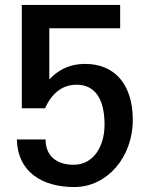

<svg xmlns="http://www.w3.org/2000/svg" viewBox="-20 -742 603 775"><path d="M324 -484C255 -484 210 -455 179 -421V-628H465V-722H68V-305H162C189 -366 232 -400 289 -400C364 -400 402 -342 402 -239C402 -153 359 -77 277 -77C209 -77 164 -112 164 -179H48C51 -49 149 13 280 13C412 13 516 -107 516 -258C516 -400 444 -484 324 -484Z"/></svg>

Font: Perun Medium
Style: Regular
Weight: 500
Foundry: Copyright (c) Stefan Peev, Context Ltd, 2016
Version: Version 1.089